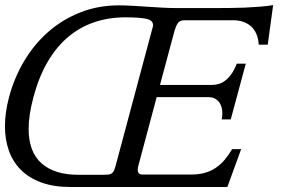

<svg xmlns="http://www.w3.org/2000/svg" viewBox="-31 -748 1175 768"><path d="M705.6 -667Q687.5 -667 679.7 -654.5Q671.9 -642.1 667 -624.5L608.9 -408.2H816.9Q831.5 -408.2 845.2 -412.6Q858.9 -417 871.6 -427Q884.3 -437 895.5 -453.1Q906.7 -469.2 916 -493.2H952.1L892.1 -270.5H856Q858.4 -284.2 858.4 -294.4Q858.4 -324.7 843.3 -342Q828.1 -359.4 803.7 -359.4H595.7L522.5 -85.4Q521 -80.6 520.5 -76.4Q520 -72.3 520 -68.4Q520 -60.1 524.4 -54.9Q528.8 -49.8 540 -49.8H732.9Q764.2 -49.8 788.3 -56.6Q812.5 -63.5 832 -76.7Q851.6 -89.8 867.4 -108.6Q883.3 -127.4 897.5 -151.4H933.6L878.4 0H250.5Q183.6 0 134.3 -18.1Q85 -36.1 52.7 -68.4Q20.5 -100.6 4.6 -145.3Q-11.2 -189.9 -11.2 -242.7Q-11.2 -297.4 4.9 -358.4Q25.4 -436 65.4 -503.4Q105.5 -570.8 161.9 -620.4Q218.3 -669.9 289.8 -698.2Q361.3 -726.6 445.3 -726.6Q469.2 -726.6 498 -724.9Q526.9 -723.1 557.1 -721.2Q587.4 -719.2 616.9 -717.5Q646.5 -715.8 671.4 -715.8H840.8Q861.3 -715.8 889.2 -716.1Q917 -716.3 947.5 -717.5Q978 -718.8 1007.8 -721.2Q1037.6 -723.6 1061.5 -727.5L1040 -569.3H1003.9Q1002.4 -594.2 994.4 -612.5Q986.3 -630.9 972.9 -642.8Q959.5 -654.8 941.2 -660.9Q922.9 -667 901.9 -667ZM580.6 -642.1Q581.1 -643.1 581.1 -645Q581.1 -647 581.1 -647.9Q581.1 -667.5 552.7 -673.1Q524.4 -678.7 471.2 -678.7Q403.3 -678.7 345.5 -658.9Q287.6 -639.2 240.7 -599.4Q193.8 -559.6 158.9 -499.5Q124 -439.5 102.5 -358.4Q83.5 -287.1 83.5 -232.9Q83.5 -140.1 135.3 -94.5Q187 -48.8 283.2 -48.8H381.8Q393.6 -48.8 401.4 -49.6Q409.2 -50.3 414.8 -53.7Q420.4 -57.1 424.1 -64.2Q427.7 -71.3 431.2 -84Z"/></svg>

Font: Arian AMU Serif
Style: Italic
Weight: 400
Italic angle: -15°
Designer: Ruben Hakobyan (Tarumian)
Foundry: Ruben Hakobyan (Tarumian)
Version: Version 1.002